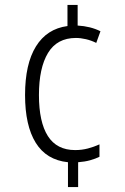

<svg xmlns="http://www.w3.org/2000/svg" viewBox="-20 -795 505 774"><path d="M293 -692Q345 -689 385 -669L368 -622Q348 -632 326.5 -637Q305 -642 286 -642Q210 -642 173.5 -581.5Q137 -521 137 -412Q137 -303 173 -246.5Q209 -190 283 -190Q310 -190 334.5 -196.5Q359 -203 381 -213V-163Q365 -155 343.5 -149Q322 -143 295 -141V-41H254V-141Q167 -150 124 -219.5Q81 -289 81 -412Q81 -537 125 -608Q169 -679 252 -690V-775H293Z"/></svg>

Font: Noto Sans Tamil UI Condensed Light
Style: Regular
Weight: 300
Width: 3
Designer: Jelle Bosma - Monotype Design Team
Foundry: Monotype Imaging Inc.
Version: Version 2.004; ttfautohint (v1.8.4.7-5d5b)